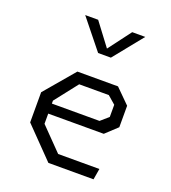

<svg xmlns="http://www.w3.org/2000/svg" viewBox="-144 -909 908 1017"><g transform="rotate(20 310.0 -401.0)"><path d="M245.5 0H500L510.5 -62H278L155.5 -187.5V-245H468.5L534 -306V-427L453.5 -507H224.5L81.5 -338.5V-168.5ZM155.5 -301.5V-318L256.5 -447H423.5L468 -408.5V-340L424 -301.5ZM161 -802.5H234L330 -675L426 -802.5H499.5L366 -637H294Z"/></g></svg>

Font: Monaspace Krypton Light
Style: Regular
Weight: 300
Designer: Riley Cran & the Lettermatic Team
Foundry: Lettermatic
Version: Version 1.101 (Monaspace Krypton)